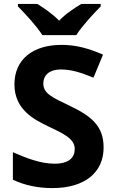

<svg xmlns="http://www.w3.org/2000/svg" viewBox="-20 -1047 591 984"><path d="M197 -867H371C399 -912 460 -978 496 -1014V-1027H397C362 -1006 317 -977 283 -941C248 -977 206 -1005 171 -1027H72V-1014C109 -977 169 -912 197 -867ZM511 -291C511 -403 446 -453 337 -505C247 -548 202 -568 202 -619C202 -662 234 -691 291 -691C345 -691 393 -676 459 -649L508 -767C434 -799 370 -817 296 -817C147 -817 54 -742 54 -614C54 -484 158 -433 224 -401C303 -363 363 -337 363 -284C363 -240 334 -208 260 -208C188 -208 114 -237 46 -267V-126C104 -98 174 -83 248 -83C416 -83 511 -164 511 -291Z"/></svg>

Font: Noto Sans Kannada UI
Style: Bold
Weight: 700
Designer: Jelle Bosma - Monotype Design Team
Foundry: Monotype Imaging Inc.
Version: Version 2.005